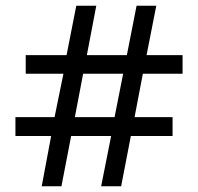

<svg xmlns="http://www.w3.org/2000/svg" viewBox="-20 -652 693 672"><path d="M159 -176H34V-242H171L202 -394H70V-459H213L247 -632H317L284 -459H424L458 -632H527L493 -459H619V-394H480L451 -242H584V-176H438L404 0H334L369 -176H229L195 0H126ZM381 -242 411 -394H271L242 -242Z"/></svg>

Font: ltelugu05
Style: Book
Weight: 400
Designer: Jelle Bosma - Monotype Design Team
Foundry: Monotype Imaging Inc.
Version: Version 2.003